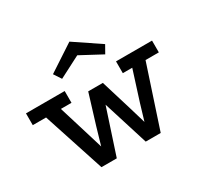

<svg xmlns="http://www.w3.org/2000/svg" viewBox="-137 -815 1029 988"><g transform="rotate(-30 377.5 -321.0)"><path d="M201 0 82 -364H3V-434H233V-364H170L221 -198L253 -93L283 -196L337 -372H424L479 -192L509 -91L538 -188L594 -364H538V-434H752V-364H673L553 0H464L380 -268L292 0ZM381 -642 534 -539 508 -493 381 -561 253 -495 224 -539Z"/></g></svg>

Font: Podkova Medium
Style: Regular
Weight: 500
Designer: Ilya Yudin
Foundry: Cyreal (www.cyreal.org)
Version: Version 2.103